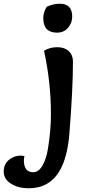

<svg xmlns="http://www.w3.org/2000/svg" viewBox="-188 -759 466 1029"><path d="M63 -723Q98 -739 132 -739Q166 -739 182.5 -721.5Q199 -704 199 -670Q199 -636 176.5 -610Q154 -584 118 -584Q44 -584 44 -661Q44 -695 63 -723ZM-57 77Q-60 91 -60 100Q-60 164 -10 164Q19 164 39.5 128.5Q60 93 69 38Q85 -60 85 -147Q85 -317 48 -487Q79 -506 118.5 -506Q158 -506 180.5 -485Q203 -464 203 -429Q203 -283 184 -44Q167 169 62 227Q21 250 -34.5 250Q-90 250 -129 225.5Q-168 201 -168 161Q-168 121 -140.5 98Q-113 75 -77 75Q-69 75 -57 77Z"/></svg>

Font: Salsa
Style: Regular
Weight: 400
Designer: John Vargas Beltrn
Foundry: John Vargas Beltran
Version: Version 1.002